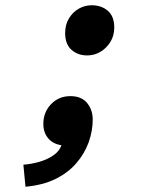

<svg xmlns="http://www.w3.org/2000/svg" viewBox="-20 -544 600 731"><path d="M77 167 69 83Q98 81 128.5 72.5Q159 64 182.5 48Q206 32 214 9Q181 4 163 -18Q145 -40 145 -72Q145 -117 174.5 -147.5Q204 -178 248 -178Q290 -178 311.5 -152Q333 -126 333 -89Q333 -45 317.5 -2Q302 41 270.5 77.5Q239 114 191 137.5Q143 161 77 167ZM312 -333Q276 -333 252 -354.5Q228 -376 228 -418Q228 -450 242.5 -474Q257 -498 280 -511Q303 -524 329 -524Q366 -524 390.5 -503Q415 -482 415 -439Q415 -408 400 -384Q385 -360 362 -346.5Q339 -333 312 -333Z"/></svg>

Font: Ubuntu Sans Mono SemiBold
Style: Italic
Weight: 600
Italic angle: -13.5°
Monospace: yes
Designer: Dalton Maag Ltd
Foundry: Dalton Maag Ltd
Version: Version 1.006